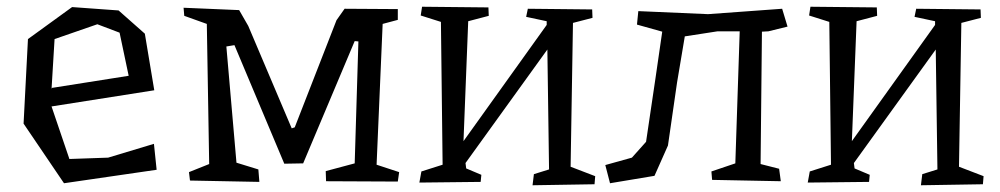

<svg xmlns="http://www.w3.org/2000/svg" viewBox="-20 -535 2970 570"><path d="M134 -274 362 -310 335 -438 269 -463 142 -419 133 -270ZM332 -504 410 -435 438 -267 133 -219 186 -63 301 -67 437 -108 445 -31 170 9 50 -168 63 -419 194 -514Z M1165 -24 1161 4 948 3 947 -27 1033 -50 1044 -412 1033 -413 880 -50 824 -49 676 -401 652 -397 682 -52 747 -32 750 5 544 1 541 -24 601 -48 594 -464 527 -488 525 -512 690 -505 717 -458 846 -154 855 -157 979 -475 1003 -509 1161 -508V-476L1116 -464L1098 -46Z M1294 -46 1289 -470 1229 -489 1233 -515 1430 -513 1431 -488 1370 -472 1356 -116 1603 -461V-472L1542 -485L1547 -509L1738 -507L1739 -482L1681 -467L1674 -40L1747 -12L1745 12L1561 15L1565 -18L1610 -32L1605 -388L1362 -51L1364 -35L1409 -16L1407 5L1225 7L1231 -26Z M2302 -509 2318 -456 2261 -442 2242 -441 2238 -48 2293 -34 2298 3 2094 -1 2092 -26 2163 -50 2176 -442H2110L2013 -427L1990 -290L1963 -103L1923 -13L1791 9L1777 -45L1856 -67L1898 -114L1926 -303L1946 -441L1871 -462L1875 -502L2082 -493Z M2447 -46 2442 -470 2382 -489 2386 -515 2583 -513 2584 -488 2523 -472 2509 -116 2756 -461V-472L2695 -485L2700 -509L2891 -507L2892 -482L2834 -467L2827 -40L2900 -12L2898 12L2714 15L2718 -18L2763 -32L2758 -388L2515 -51L2517 -35L2562 -16L2560 5L2378 7L2384 -26Z"/></svg>

Font: Underdog
Style: Regular
Weight: 400
Designer: Sergey Steblina
Foundry: Sergey Steblina, Jovanny Lemonad
Version: Version 1.001; ttfautohint (v0.9)